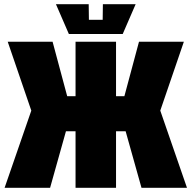

<svg xmlns="http://www.w3.org/2000/svg" viewBox="-20 -900 918 920"><path d="M536 0H342V-271H296L220 0H2L130 -370L17 -700H232L302 -439H342V-700H536V-439H576L646 -700H861L748 -370L876 0H658L582 -271H536ZM473 -880H630L568 -737H310L248 -880H405L406 -805H472Z"/></svg>

Font: Tektur SemiCondensed ExtraBold
Style: Regular
Weight: 800
Width: 4
Designer: Adam Jagosz
Foundry: Adam Jagosz
Version: Version 1.005;gftools[0.9.30]